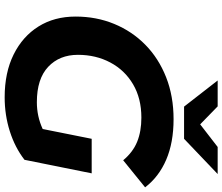

<svg xmlns="http://www.w3.org/2000/svg" viewBox="-85 -856 953 823"><g transform="rotate(90 391.5 -444.5)"><path d="M397 12Q291 12 213.5 -26.5Q136 -65 93.5 -133Q51 -201 51 -292Q51 -381 82.5 -457.5Q114 -534 172 -591Q230 -648 311 -680Q392 -712 491 -712Q591 -712 664.5 -680.5Q738 -649 783 -590L667 -496Q632 -538 587.5 -556Q543 -574 484 -574Q402 -574 341.5 -538.5Q281 -503 248 -441Q215 -379 215 -302Q215 -223 266.5 -174.5Q318 -126 418 -126Q479 -126 533 -151L575 -361H723L665 -73Q612 -32 542.5 -10Q473 12 397 12ZM437 -757 325 -901H436L513 -826L610 -901H726L575 -757Z"/></g></svg>

Font: Montserrat
Style: Bold Italic
Weight: 700
Italic angle: -11.3°
Designer: Julieta Ulanovsky
Foundry: Julieta Ulanovsky
Version: Version 9.000; ttfautohint (v1.8.4.7-5d5b)